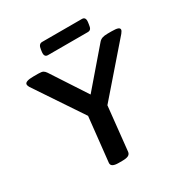

<svg xmlns="http://www.w3.org/2000/svg" viewBox="-194 -1002 1095 1150"><g transform="rotate(-30 353.5 -426.5)"><path d="M294 2Q241 2 244 -28L277 -334L59 -660Q52 -672 52 -680Q52 -702 112 -702H145Q169 -702 178.5 -696.5Q188 -691 196 -679L354 -437L563 -680Q573 -692 587 -697Q601 -702 625 -702H653Q682 -702 694.5 -697.5Q707 -693 707 -683Q707 -675 695 -660L409 -331L377 -27Q375 -12 362 -5Q349 2 320 2ZM251 -769Q224 -769 229 -805L231 -819Q235 -855 260 -855H535Q562 -855 557 -819L555 -805Q553 -786 546.5 -777.5Q540 -769 526 -769Z"/></g></svg>

Font: Asap Expanded Expanded SemiBold
Style: Italic
Weight: 600
Width: 7
Italic angle: -6°
Designer: Pablo Cosgaya
Foundry: Omnibus-Type
Version: Version 3.001; ttfautohint (v1.8.4.7-5d5b)